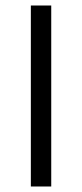

<svg xmlns="http://www.w3.org/2000/svg" viewBox="-20 -677 297 697"><path d="M92 0V-657H166V0Z"/></svg>

Font: Assistant
Style: Regular
Weight: 400
Designer: Hebrew By Ben Nathan, Latin by Paul Hunt
Version: Version 3.000